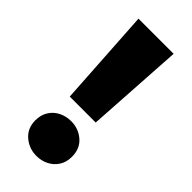

<svg xmlns="http://www.w3.org/2000/svg" viewBox="-230 -748 811 811"><g transform="rotate(45 176.0 -342.5)"><path d="M99 -262 71.5 -700H281.5L254 -262ZM176.5 15Q132.5 15 99.8 -13Q67 -41 67 -88.5Q67 -121 82 -144.5Q97 -168 122 -180.5Q147 -193 176.5 -193Q221 -193 253.2 -165.2Q285.5 -137.5 285.5 -88.5Q285.5 -56.5 270.5 -33.2Q255.5 -10 230.8 2.5Q206 15 176.5 15Z"/></g></svg>

Font: Geologica Cursive ExtraBold
Style: Regular
Weight: 800
Designer: Sindre Bremnes, Frode Helland
Foundry: Monokrom Skriftforlag AS
Version: Version 1.010;gftools[0.9.28]